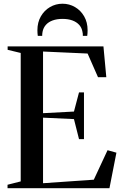

<svg xmlns="http://www.w3.org/2000/svg" viewBox="-20 -986 647 1006"><path d="M88.5 -35.5V-708.5L20 -725V-743H522L537 -581.5H493.5L439 -705.5L205.5 -716V-393L367.5 -401.5L394 -502H420V-257H394L367.5 -362L205.5 -369.5V-26L471.5 -44.5L543.5 -199L590 -186L553.5 0H19.5V-18ZM307.5 -966.5Q343 -966.5 373 -949Q403 -931.5 421 -900.2Q439 -869 439 -827.5Q439 -818.5 438.5 -812.2Q438 -806 437 -798H414Q414 -803.5 413.8 -809Q413.5 -814.5 412 -819.5Q408.5 -840.5 394.8 -855.8Q381 -871 359 -879Q337 -887 307.5 -887Q278.5 -887 256.2 -879Q234 -871 220.5 -855.8Q207 -840.5 203 -819.5Q202 -814.5 201.5 -809Q201 -803.5 201 -798H178Q177 -806 176.5 -812.2Q176 -818.5 176 -827.5Q176 -869 194 -900.2Q212 -931.5 242 -949Q272 -966.5 307.5 -966.5Z"/></svg>

Font: Merriweather 144pt Medium
Style: Regular
Weight: 500
Version: Version 2.100